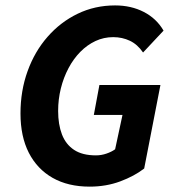

<svg xmlns="http://www.w3.org/2000/svg" viewBox="-20 -684 651 716"><path d="M314.4 12Q233.9 12 176.3 -20.7Q118.7 -53.4 87.5 -114.2Q56.4 -175.1 56.4 -260.8Q56.4 -345.4 82.9 -418.7Q109.4 -492.1 157.4 -546.8Q205.3 -601.6 269.5 -632.7Q333.8 -663.8 409.2 -663.8Q469 -663.8 516.2 -639.5Q563.5 -615.2 589.9 -569.8L513.5 -488.2Q492.9 -518.4 464.3 -532Q435.8 -545.5 402.2 -545.5Q367.1 -545.5 336 -531Q304.9 -516.4 279.5 -490.6Q254 -464.7 235.5 -429.8Q217 -394.9 206.9 -354.3Q196.8 -313.7 196.8 -270.1Q196.8 -220 211 -182.8Q225.2 -145.7 256.1 -125.2Q287 -104.6 337.8 -104.6Q357.8 -104.6 376.9 -111.2Q396 -117.7 409.3 -127.3L436.8 -255.4H329.9L350.7 -367.1H578.3L517.7 -55.6Q481.2 -27.3 428.4 -7.6Q375.6 12 314.4 12Z"/></svg>

Font: Source Sans 3 VF
Style: Italic
Weight: 200
Italic angle: -11°
Designer: Paul D. Hunt
Foundry: Adobe Systems Incorporated
Version: Version 3.042;hotconv 1.0.118;makeotfexe 2.5.65603